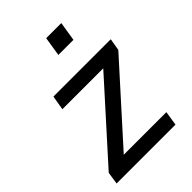

<svg xmlns="http://www.w3.org/2000/svg" viewBox="-208 -791 881 881"><g transform="rotate(-45 233.0 -350.0)"><path d="M16 0 25 -60 367 -440 371 -417H81L93 -487H465L455 -428L110 -45L106 -70H409L398 0ZM244 -606 259 -700H357L342 -606Z"/></g></svg>

Font: Nunito Sans 12pt Medium
Style: Italic
Weight: 500
Italic angle: -9°
Designer: Vernon Adams
Foundry: Vernon Adams
Version: Version 3.101;gftools[0.9.27]